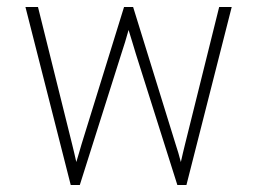

<svg xmlns="http://www.w3.org/2000/svg" viewBox="-20 -531 738 551"><path d="M183 0 53 -511H89L187 -117Q190 -105 193 -92.2Q196 -79.5 199 -66Q203 -79.5 206.8 -92.2Q210.5 -105 214 -117L336 -511H362L484 -117Q488 -105 491.8 -92.2Q495.5 -79.5 499 -66Q502 -79.5 505 -92.2Q508 -105 511 -117L609 -511H645L515 0H489L370 -376Q365 -392.5 359.8 -409.8Q354.5 -427 349 -445Q344 -427 338.8 -409.8Q333.5 -392.5 328 -376L209 0Z"/></svg>

Font: Overpass Thin
Style: Regular
Weight: 250
Designer: Delve Withrington, Dave Bailey, Thomas Jockin
Foundry: Delve Fonts LLC
Version: Version 4.000